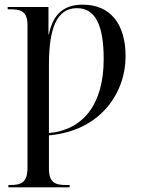

<svg xmlns="http://www.w3.org/2000/svg" viewBox="-20 -566 609 824"><path d="M16 238H279V228H264C218 228 190 219 190 157V15C415 -5 519 -171 519 -324C519 -464 453 -546 335 -546C258 -546 208 -509 190 -419H188V-536H13V-526H24C69 -526 98 -518 98 -458V154C98 218 71 228 23 228H16ZM190 5V-288C190 -441 222 -531 310 -531C389 -531 425 -459 425 -312C425 -115 334 -8 190 5Z"/></svg>

Font: Noto Serif Display SemiCondensed
Style: Regular
Weight: 400
Width: 4
Designer: Monotype Design Team
Foundry: Monotype Imaging Inc.
Version: Version 2.009